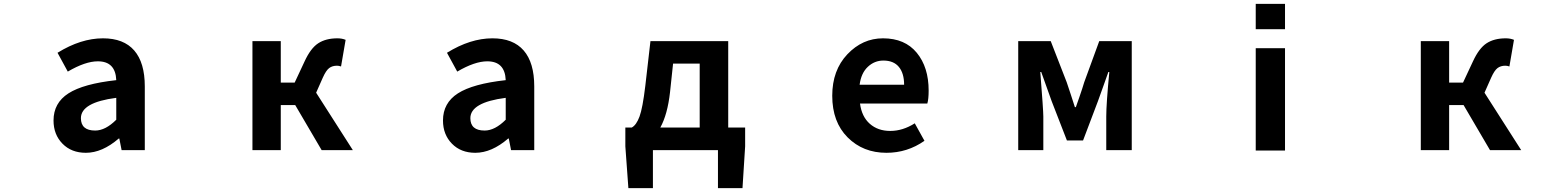

<svg xmlns="http://www.w3.org/2000/svg" viewBox="-20 -771 8040 986"><path d="M420.9 13.7Q346.7 13.7 300.8 -33.2Q254.9 -80.1 254.9 -152.3Q254.9 -242.2 331.5 -291.5Q408.2 -340.8 577.1 -359.4Q573.2 -456.1 482.4 -456.1Q418 -456.1 328.1 -403.3L275.4 -500Q395.5 -574.2 508.8 -574.2Q615.2 -574.2 669.4 -511.7Q723.6 -449.2 723.6 -327.1V0H604.5L592.8 -59.6H589.8Q504.9 13.7 420.9 13.7ZM468.8 -100.6Q521.5 -100.6 577.1 -156.2V-268.6Q395.5 -245.1 395.5 -164.1Q395.5 -100.6 468.8 -100.6Z M1603.5 -294.9 1792 0H1631.8L1496.1 -231.4H1421.9V0H1276.4V-559.6H1421.9V-346.7H1493.2L1543.9 -455.1Q1575.2 -523.4 1614.3 -548.8Q1653.3 -574.2 1712.9 -574.2Q1736.3 -574.2 1754.9 -566.4L1731.4 -429.7Q1719.7 -433.6 1710.9 -433.6Q1686.5 -433.6 1670.4 -421.4Q1654.3 -409.2 1637.7 -372.1Z M2420.9 13.7Q2346.7 13.7 2300.8 -33.2Q2254.9 -80.1 2254.9 -152.3Q2254.9 -242.2 2331.5 -291.5Q2408.2 -340.8 2577.1 -359.4Q2573.2 -456.1 2482.4 -456.1Q2418 -456.1 2328.1 -403.3L2275.4 -500Q2395.5 -574.2 2508.8 -574.2Q2615.2 -574.2 2669.4 -511.7Q2723.6 -449.2 2723.6 -327.1V0H2604.5L2592.8 -59.6H2589.8Q2504.9 13.7 2420.9 13.7ZM2468.8 -100.6Q2521.5 -100.6 2577.1 -156.2V-268.6Q2395.5 -245.1 2395.5 -164.1Q2395.5 -100.6 2468.8 -100.6Z M3436.5 -444.3 3420.9 -297.9Q3408.2 -183.6 3371.1 -116.2H3573.2V-444.3ZM3719.7 -116.2H3806.6V-19.5L3793 195.3H3667V0H3333V195.3H3207L3191.4 -19.5V-116.2H3224.6Q3248 -128.9 3264.2 -172.4Q3280.3 -215.8 3293.9 -330.1L3320.3 -559.6H3719.7Z M4532.2 13.7Q4412.1 13.7 4333 -65.4Q4253.9 -144.5 4253.9 -279.3Q4253.9 -410.2 4331.5 -492.2Q4409.2 -574.2 4514.6 -574.2Q4627 -574.2 4688 -500Q4749 -425.8 4749 -305.7Q4749 -261.7 4742.2 -239.3H4396.5Q4405.3 -171.9 4446.8 -135.3Q4488.3 -98.6 4551.8 -98.6Q4616.2 -98.6 4677.7 -137.7L4727.5 -47.9Q4639.6 13.7 4532.2 13.7ZM4394.5 -335.9H4623Q4623 -394.5 4596.2 -427.2Q4569.3 -460 4516.6 -460Q4470.7 -460 4436.5 -427.7Q4402.3 -395.5 4394.5 -335.9Z M5209 0V-559.6H5376L5458 -348.6Q5464.8 -328.1 5479 -285.6Q5493.2 -243.2 5500 -220.7H5504.9Q5506.8 -225.6 5523.4 -273.4Q5540 -321.3 5547.9 -348.6L5625 -559.6H5792V0H5661.1V-172.9Q5661.1 -237.3 5676.8 -401.4H5671.9Q5663.1 -375 5644 -322.8Q5625 -270.5 5618.2 -251L5542 -49.8H5459L5380.9 -251Q5373 -273.4 5354 -326.2Q5335 -378.9 5327.1 -401.4H5322.3Q5337.9 -204.1 5337.9 -172.9V0Z M6428.7 -621.1V-751H6579.1V-621.1ZM6428.7 2V-523.4H6579.1V2Z M7603.5 -294.9 7792 0H7631.8L7496.1 -231.4H7421.9V0H7276.4V-559.6H7421.9V-346.7H7493.2L7543.9 -455.1Q7575.2 -523.4 7614.3 -548.8Q7653.3 -574.2 7712.9 -574.2Q7736.3 -574.2 7754.9 -566.4L7731.4 -429.7Q7719.7 -433.6 7710.9 -433.6Q7686.5 -433.6 7670.4 -421.4Q7654.3 -409.2 7637.7 -372.1Z"/></svg>

Font: Gen Shin Gothic Monospace Bold
Style: Bold
Weight: 700
Designer: [Source Han Sans]
Ryoko NISHIZUKA  (kana & ideographs); Paul D. Hunt (Latin, Greek & Cyrillic); Wenlong ZHANG  (bopomofo
Version: Version 1.002.20150607